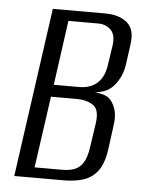

<svg xmlns="http://www.w3.org/2000/svg" viewBox="-47 -629 505 668"><g transform="rotate(5 206.0 -295.5)"><path d="M27.7 0 110.7 -591H293.6Q342.8 -591 370.5 -567.5Q398.2 -544 390.8 -492.8L381.1 -421Q377.1 -393.2 365.6 -371.7Q354.2 -350.2 339.1 -336.6Q322.8 -323 303 -318.3Q283.2 -313.6 269.8 -313L269.5 -314.6Q289.9 -314.6 308.1 -310.2Q326.2 -305.9 337.3 -293.4Q349.8 -279 355.5 -257.7Q361.2 -236.3 356.9 -207L345.5 -121.4Q338.5 -70.9 318.6 -44.8Q298.6 -18.7 268.7 -9.4Q238.8 0 200.2 0ZM95.5 -36.1H193.1Q216.5 -36.1 234.7 -42.8Q252.8 -49.4 265 -68.7Q277.2 -88.1 282.3 -126.2L294.2 -207Q301.3 -254.9 278.8 -270.5Q256.3 -286 219.7 -286H130.9ZM137 -328.1H225Q265.3 -328.1 289.1 -349.9Q312.9 -371.7 318.6 -413.7L328.8 -481.7Q334.2 -519 317 -536.5Q299.8 -554 272.5 -554H168.3Z"/></g></svg>

Font: Alumni Sans SC Thin
Style: Italic
Weight: 100
Italic angle: -8°
Designer: Robert E. Leuschke
Foundry: Robert E. Leuschke
Version: Version 1.016